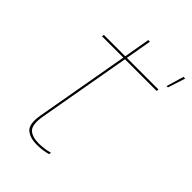

<svg xmlns="http://www.w3.org/2000/svg" viewBox="-215 -817 916 916"><g transform="rotate(45 242.5 -359.0)"><path d="M447.5 -631H456.5L485 -719H473.5ZM208 5Q245.5 5 280.5 -5L282.5 -16Q246 -6 210 -6Q163.5 -6 143 -27.2Q122.5 -48.5 133.5 -112L216.5 -581H430L432 -592H218.5L241.5 -724.5H230.5L207.5 -592H63.5L61.5 -581H205.5L121.5 -106Q110 -39.5 135.2 -17.2Q160.5 5 208 5Z"/></g></svg>

Font: Anybody UltraCondensed Thin Thin
Style: Italic
Weight: 250
Italic angle: -10°
Version: Version 1.111